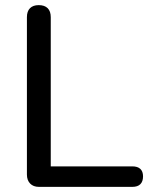

<svg xmlns="http://www.w3.org/2000/svg" viewBox="-20 -729 588 749"><path d="M132 0Q110 0 97.5 -13Q85 -26 85 -48V-662Q85 -685 97 -697Q109 -709 131 -709Q154 -709 166 -697Q178 -685 178 -662V-80H496Q517 -80 527.5 -70Q538 -60 538 -41Q538 -21 527.5 -10.5Q517 0 496 0Z"/></svg>

Font: Nunito Medium
Style: Regular
Weight: 500
Designer: Vernon Adams
Foundry: Vernon Adams
Version: Version 3.602